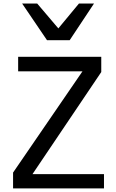

<svg xmlns="http://www.w3.org/2000/svg" viewBox="-20 -1038 640 1058"><path d="M52 -87 434.5 -645H80V-725H538V-641L159 -78.5H553V0H52ZM102 -1018.5H185L301.5 -881.5L415 -1018.5H498L364 -816.5H239Z"/></svg>

Font: JuliaMono Latin
Style: Regular
Weight: 400
Monospace: yes
Designer: cormullion
Foundry: corm
Version: Version 0.049; ttfautohint (v1.8.4)